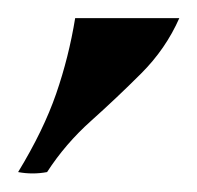

<svg xmlns="http://www.w3.org/2000/svg" viewBox="-43 -710 218 212"><path d="M155 -690Q140 -656 113 -629Q86 -602 57.5 -576.5Q29 -551 9 -520Q-7 -517 -23 -520Q5 -566 19 -606.5Q33 -647 40 -690Z"/></svg>

Font: Poltawski Nowy
Style: Regular
Weight: 400
Designer: Adam Pótawski, Mateusz Machalski, Borys Kosmynka, Ania Wieluska
Foundry: Capitalics.wtf
Version: Version 1.001;gftools[0.9.25]